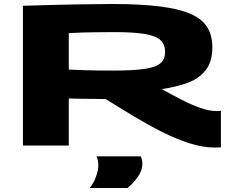

<svg xmlns="http://www.w3.org/2000/svg" viewBox="-20 -730 1194 963"><path d="M1057 10Q997 10 930 -11.5Q863 -33 792.5 -68.5Q722 -104 650.5 -147Q579 -190 510 -233Q499 -233 482.5 -233.5Q466 -234 455 -234Q426 -234 392 -234.5Q358 -235 325 -236V0H95V-701Q257 -706 366.5 -708Q476 -710 538 -710Q682 -710 779.5 -698Q877 -686 935.5 -660.5Q994 -635 1019.5 -593.5Q1045 -552 1045 -493Q1045 -421 1012 -378.5Q979 -336 922 -315Q865 -294 791 -283Q842 -255 891.5 -229.5Q941 -204 985.5 -188.5Q1030 -173 1065 -173Q1076 -173 1088 -174V9Q1082 9 1073 9.5Q1064 10 1057 10ZM547 -376Q649 -376 706 -384.5Q763 -393 785.5 -413.5Q808 -434 808 -470Q808 -507 785 -528.5Q762 -550 706.5 -559.5Q651 -569 553 -569Q519 -569 494.5 -568.5Q470 -568 447 -568Q424 -568 396 -567Q368 -566 325 -564V-381Q368 -379 402 -378Q436 -377 470 -376.5Q504 -376 547 -376ZM430 213Q450 188 461.5 156.5Q473 125 473 99Q473 84 470.5 73.5Q468 63 464 54H686Q694 71 694 90Q694 126 670 159Q646 192 619 213Z"/></svg>

Font: Georama ExtraExtended
Style: Bold
Weight: 700
Width: 8
Designer: Jean-Baptiste Levee
Foundry: Production Type
Version: Version 1.000